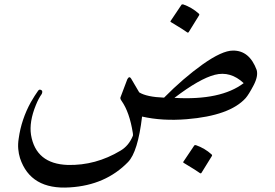

<svg xmlns="http://www.w3.org/2000/svg" viewBox="-20 -623 1252 873"><path d="M1039 -393Q1114 -394 1147 -305Q1155 -277 1133 -235Q1111 -193 1097 -177Q1025 -97 829 -81Q718 -72 626 -93Q607 68 562 114Q460 219 298 229Q119 241 71 96Q65 77 63 54.5Q61 32 65 7Q71 -37 85 -78.5Q99 -120 120 -158Q129 -174 137.5 -187Q146 -200 153 -210Q158 -217 164 -215Q171 -213 172 -208Q173 -203 170 -196Q155 -175 143 -145Q112 -69 121 -10Q143 122 288 127Q415 130 528 62Q565 40 583 -3Q586 -8 584 -18Q569 -113 533 -164Q525 -175 528 -181L559 -263Q568 -279 576 -266L613 -203Q647 -182 726 -179Q813 -267 901 -330Q990 -393 1039 -393ZM1088 -245Q1028 -301 957 -283Q887 -265 773 -178Q984 -166 1088 -245ZM805 -601Q807 -604 813 -603Q853 -589 884 -561Q888 -557 885 -553L838 -477Q835 -472 828 -478Q824 -481 807 -492Q790 -503 758 -522Q753 -525 756 -528ZM863 39Q865 36 871 37Q911 51 942 79Q946 83 943 87L896 163Q893 168 886 162Q882 159 865 148Q848 137 816 118Q811 115 814 112Z"/></svg>

Font: Amiri
Style: Regular
Weight: 400
Designer: Khaled Hosny
Version: Version 0.114